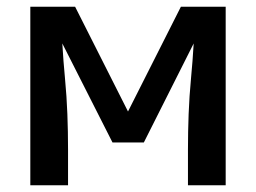

<svg xmlns="http://www.w3.org/2000/svg" viewBox="-20 -550 760 570"><path d="M70 0H182V-106Q182 -159 180 -211.5Q178 -264 173 -316.5Q168 -369 165 -421L314 -127H407L555 -421Q552 -369 547 -316.5Q542 -264 540 -211.5Q538 -159 538 -106V0H650V-530H517L360 -219L203 -530H70Z"/></svg>

Font: Iosevka Sparkle Semibold
Style: Regular
Weight: 600
Designer: Belleve Invis
Foundry: Belleve Invis
Version: Version 4.5.0; ttfautohint (v1.8.3)